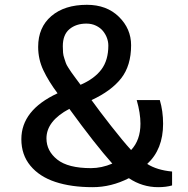

<svg xmlns="http://www.w3.org/2000/svg" viewBox="-20 -775 788 803"><path d="M528.3 -585.9Q528.3 -500.5 486.8 -447.5Q445.3 -394.5 362.8 -356.4Q395.5 -311 444.8 -248Q494.1 -185.1 528.3 -147.5Q567.4 -189 567.4 -257.8Q567.4 -301.8 551.8 -356.4H648.4Q662.1 -310.1 662.1 -257.3Q662.1 -150.4 595.7 -89.4Q636.2 -63.5 699.7 -57.6V0.5Q674.8 7.8 641.6 7.8Q575.2 7.8 519 -29.8Q445.3 7.8 367.2 7.8Q277.8 7.8 211.4 -14.2Q145 -36.1 107.2 -81.8Q69.3 -127.4 69.3 -192.9Q69.3 -314.5 220.7 -384.8Q183.1 -435.1 161.4 -481Q139.6 -526.9 139.6 -579.1Q139.6 -660.6 194.8 -707.8Q250 -754.9 343.3 -754.9Q426.3 -754.9 477.3 -704.8Q528.3 -654.8 528.3 -585.9ZM242.7 -581.5Q242.7 -566.9 243.7 -555.2Q244.6 -543.5 249 -530.8Q253.4 -518.1 255.4 -511.5Q257.3 -504.9 266.6 -490.5Q275.9 -476.1 279.3 -471.4Q282.7 -466.8 297.1 -447Q311.5 -427.2 316.9 -420.4Q374.5 -445.3 403.8 -484.1Q433.1 -522.9 433.1 -584.5Q433.1 -600.1 427.5 -615.7Q421.9 -631.3 410.9 -645Q399.9 -658.7 381.8 -667.5Q363.8 -676.3 341.3 -676.3Q298.3 -676.3 270.5 -653.1Q242.7 -629.9 242.7 -581.5ZM360.4 -71.8Q404.8 -71.8 449.7 -90.8Q377.4 -171.9 270 -319.8Q174.3 -269 174.3 -196.3Q174.3 -143.6 219.5 -107.7Q264.6 -71.8 360.4 -71.8Z"/></svg>

Font: HaufeMerriweatherSans
Style: Regular
Weight: 400
Designer: Eben Sorkin ( eben@eyebytes.com )
Foundry: Eben Sorkin
Version: Version 1.56